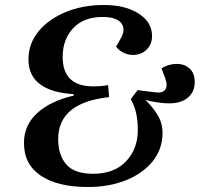

<svg xmlns="http://www.w3.org/2000/svg" viewBox="-20 -735 812 769"><path d="M332 14Q212 14 144 -31Q76 -76 76 -162Q76 -234 129.5 -282.5Q183 -331 275 -352V-358Q187 -363 140.5 -397.5Q94 -432 94 -497Q94 -560 134 -609Q174 -658 242.5 -686.5Q311 -715 396 -715Q482 -715 535.5 -680.5Q589 -646 589 -591Q589 -557 567 -536Q545 -515 513 -515Q492 -515 473.5 -524.5Q455 -534 445 -548L463 -580Q485 -618 465.5 -642.5Q446 -667 391 -667Q315 -667 273 -622Q231 -577 231 -507Q231 -389 354 -389Q368 -389 381 -390Q394 -391 413 -394L417 -346Q213 -324 213 -178Q213 -114 245.5 -76.5Q278 -39 353 -39Q438 -39 485 -89Q532 -139 532 -214Q532 -249 526 -278.5Q520 -308 504 -338L531 -374L595 -366Q629 -360 641 -375Q653 -390 642 -421L627 -461Q654 -479 688 -479Q720 -479 740 -460Q760 -441 760 -407Q760 -367 732.5 -344Q705 -321 658 -321Q636 -321 609.5 -325Q583 -329 562 -335L572 -325Q600 -296 616 -266Q632 -236 631 -198Q629 -134 589.5 -86.5Q550 -39 483 -12.5Q416 14 332 14Z"/></svg>

Font: Literata 36pt SemiBold
Style: Italic
Weight: 600
Italic angle: -2°
Designer: Latin by Veronika Burian and Jose Scaglione. Greek by Irene Vlachou. Cyrillic by Vera Evstafieva
Foundry: TypeTogether
Version: Version 3.002